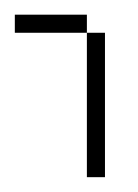

<svg xmlns="http://www.w3.org/2000/svg" viewBox="-20 -239 186 259"><path d="M97.2 0V-194.8H121.6V0ZM0 -194.8V-219.2H97.2V-194.8Z"/></svg>

Font: FS Mondwest Regular
Style: Regular
Weight: 400
Designer: NZWStudios2024
Foundry: https://fontstruct.com
Version: Version 1.0